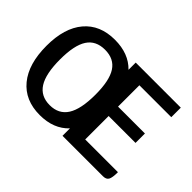

<svg xmlns="http://www.w3.org/2000/svg" viewBox="-131 -999 1298 1298"><g transform="rotate(45 517.5 -350.0)"><path d="M987 -91Q987 -38 976 -19Q965 0 935 0H548V-71Q472 10 340 10Q198 10 119.5 -85.5Q41 -181 41 -354Q41 -524 119.5 -617Q198 -710 340 -710Q472 -710 548 -631V-700H979V-609H674V-405H931V-315H674V-91ZM509 -354Q509 -489 468 -552Q427 -615 340 -615Q253 -615 212 -552Q171 -489 171 -354Q171 -216 212.5 -150.5Q254 -85 340 -85Q426 -85 467.5 -150.5Q509 -216 509 -354Z"/></g></svg>

Font: Krub SemiBold
Style: Regular
Weight: 600
Version: Version 1.000; ttfautohint (v1.6)